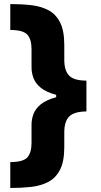

<svg xmlns="http://www.w3.org/2000/svg" viewBox="-20 -792 500 948"><path d="M30.8 136.2V8.3Q94.2 8.3 115 -14.9Q135.7 -38.1 135.7 -86.4V-177.2Q135.7 -203.1 145.3 -229Q154.8 -254.9 180.9 -276.6Q207 -298.3 257.3 -312V-323.7Q207 -337.4 180.9 -359.1Q154.8 -380.9 145.3 -406.7Q135.7 -432.6 135.7 -458.5V-549.3Q135.7 -597.7 115 -620.8Q94.2 -644 30.8 -644V-772Q85 -772 133.3 -766.6Q181.6 -761.2 218.5 -741.9Q255.4 -722.7 276.4 -681.9Q297.4 -641.1 297.4 -569.8V-497.1Q297.4 -443.4 321.3 -418.7Q345.2 -394 406.7 -394V-241.7Q345.7 -241.2 321.5 -216.6Q297.4 -191.9 297.4 -138.7V-65.9Q297.4 5.4 276.4 46.1Q255.4 86.9 218.5 106.2Q181.6 125.5 133.3 130.9Q85 136.2 30.8 136.2Z"/></svg>

Font: Inter Tight ExtraBold
Style: Regular
Weight: 800
Designer: Rasmus Andersson
Foundry: rsms
Version: Version 3.004; ttfautohint (v1.8.4.7-5d5b)